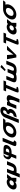

<svg xmlns="http://www.w3.org/2000/svg" viewBox="4694 -5610 1104 10533"><g transform="rotate(-90 5246.5 -344.0)"><path d="M139.3 -256C78.7 -106 145.3 15 310.3 15C387.3 15 465.9 -16 524.6 -58H526.8L560.6 0H753.1L761.6 -258L960.4 -513H765.7L688.7 -464C659 -505 605.6 -528 529.7 -528C364.7 -528 199.9 -406 139.3 -256ZM346.1 -256C374.8 -327 453.3 -377 527 -377C599.6 -377 637.7 -327 609 -256C580.7 -186 505.5 -136 429.6 -136C350.4 -136 317.8 -186 346.1 -256Z M1253.2 -513H1057.4L774.2 188H968.9L1042.2 6.6C1072.8 12.3 1109 15 1151 15C1362.2 15 1484.7 -54 1554.2 -226L1670.1 -513H1475.4L1376.8 -269C1336 -168 1290.6 -129 1209.2 -129C1127.8 -129 1113.8 -168 1154.6 -269Z M1917 -535C1919.2 -595 2093.7 -711.5 2035.4 -703C2027.3 -701.8 1953.4 -707 1916.6 -684C1862.2 -650 1832.7 -615 1808.8 -564C1772 -484 1749.7 -415 1794.3 -362C1828 -321.4 1864.6 -289.4 1910.7 -271L1801.9 -1.9H1977.7L2082.8 -262H2188.4C2339 -262 2484.7 -342.7 2543.1 -487.2C2601.8 -632.6 2517.2 -703.1 2366.7 -703.1H2085.2L1961.2 -396.2C1952.7 -404.1 1945.8 -411.7 1941.6 -419C1911.6 -470 1914.5 -469.9 1917 -535ZM2134.3 -389.5 2209.5 -575.6H2259C2328.2 -575.6 2385.1 -554.4 2355.9 -482.1C2327.1 -410.7 2253 -389.5 2183.8 -389.5Z M2757.9 -753H2952.6L2725.6 -191C2718.5 -173 2731.5 -161.8 2743.2 -145C2749.5 -135.7 2809.4 -124 2814 -113C2814 -113 2753.6 -21.3 2713.4 0C2620.9 0 2576.3 4.3 2558.3 -3C2494.4 -28.9 2483.5 -57.6 2516.2 -148L2515.7 -148L2523.2 -166.5C2527.1 -176.7 2531.5 -187.5 2536.3 -199L2536.7 -200Z M3189.5 -363.9C3231.7 -468.4 3337.3 -572.8 3472.7 -573L3472.7 -573L3473 -573H3473.1C3609.6 -573 3629.1 -468.5 3586.9 -363.9C3544.6 -259.4 3444.4 -154.8 3304.2 -154.8C3160.2 -154.8 3147.3 -259.4 3189.5 -363.9ZM3534.9 -727 3534.8 -726.9C3322.7 -726.6 3082.4 -568.6 2999.7 -363.9C2916.9 -159.1 3013.5 -0.1 3241.7 -0.1C3463.3 -0.1 3693.9 -159.1 3776.7 -363.9C3812.4 -452.3 3812.2 -531.9 3783.3 -594L3931.8 -604L4021.1 -727Z M4072.4 15C4268.2 15 4455.3 -97 4519.2 -255C4560 -356 4529.9 -423 4456.8 -460C4537.6 -494 4603.6 -551 4635.5 -630C4691.2 -768 4618.9 -872 4450.7 -875C4303.3 -875 4130.8 -772 4070.2 -622L4004.7 -460L3950.2 -325L3764.7 134H3959.4L4270.5 -636C4294.3 -695 4353.1 -726 4390.5 -726C4454.3 -726 4476 -690 4451.8 -630C4426.3 -567 4354 -524 4290.2 -524L4235.6 -389C4319.2 -389 4345.9 -338 4316 -264C4287.7 -194 4213.7 -147 4137.8 -147Z M4538.5 0H4733.2L4850.3 -290C4870.9 -341 4947.9 -390 5006.2 -390C5068.9 -390 5018.5 -170 4997.9 -119L4880.8 171H5075.5L5281.1 -338C5338.9 -481 5213.8 -528 5110.4 -528C5048.8 -528 4981 -499 4920.8 -459H4918.6L4940.4 -513H4745.7Z M5499.3 -562.9H5682.5L5455.9 -1.9L5460.2 -1.8C5447 9.2 5431.1 87 5447.7 108C5476.7 144.6 5596.1 119 5658.9 108C5694.3 102 5725.6 93.7 5740.8 63C5782.5 -21 5644.9 28.7 5644.2 0C5644 -9.2 5642.3 -16 5639.3 -20.9L5858.3 -562.9H6041.6L6098.2 -703.1H5555.9ZM5498.8 -1.1C5489.1 -0.1 5479.6 -0.1 5470.5 -1.6Z M6613.5 -632 6685.5 -585 6951.8 -808.9 6835.6 -876.1ZM6350.2 -550H6155.5L6024.6 -226C5955.1 -54 6021.8 15 6233 15C6323.7 15 6398 2.3 6458.8 -25.9C6497.1 1.6 6560.7 14 6650.3 14C6861.5 14 6984 -55 7053.5 -227L7184 -550H6989.3L6876.1 -270C6835.3 -169 6789.9 -130 6708.5 -130C6627.1 -130 6613.1 -169 6653.9 -270L6738.8 -480H6544.1L6458.8 -269C6418 -168 6372.6 -129 6291.2 -129C6209.8 -129 6195.8 -168 6236.6 -269Z M7494.8 -513H7263.8L7359 0H7491L8000.8 -513H7769.8L7519.3 -160Z M8124.3 -562.9H8307.5L8080.9 -1.9L8085.2 -1.8C8072 9.2 8056.1 87 8072.7 108C8101.7 144.6 8221.1 119 8283.9 108C8319.3 102 8350.6 93.7 8365.8 63C8407.5 -21 8269.9 28.7 8269.2 0C8269 -9.2 8267.3 -16 8264.3 -20.9L8483.3 -562.9H8666.6L8723.2 -703.1H8180.9ZM8123.8 -1.1C8114.1 -0.1 8104.6 -0.1 8095.5 -1.6Z M8642.3 -256C8581.7 -106 8648.3 15 8813.3 15C8890.3 15 8968.9 -16 9027.6 -58H9029.8L9063.6 0H9256.1L9264.6 -258L9463.4 -513H9268.7L9191.7 -464C9162 -505 9108.6 -528 9032.7 -528C8867.7 -528 8702.9 -406 8642.3 -256ZM8849.1 -256C8877.8 -327 8956.3 -377 9030 -377C9102.6 -377 9140.7 -327 9112 -256C9083.7 -186 9008.5 -136 8932.6 -136C8853.4 -136 8820.8 -186 8849.1 -256Z M9661.5 -363.9C9703.7 -468.4 9809.3 -572.8 9944.7 -573L9944.7 -573L9945 -573H9945.1C10081.6 -573 10101.1 -468.5 10058.9 -363.9C10016.6 -259.4 9916.4 -154.8 9776.2 -154.8C9632.2 -154.8 9619.3 -259.4 9661.5 -363.9ZM10006.9 -727 10006.8 -726.9C9794.7 -726.6 9554.4 -568.6 9471.7 -363.9C9388.9 -159.1 9485.5 -0.1 9713.7 -0.1C9935.3 -0.1 10165.9 -159.1 10248.7 -363.9C10284.4 -452.3 10284.2 -531.9 10255.3 -594L10403.8 -604L10493.1 -727Z"/></g></svg>

Font: Hussar
Style: BdWideOblFour
Weight: 700
Foundry: Cannot Into Space Fonts
Version: Version 2.00